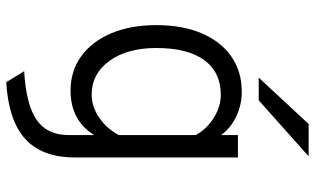

<svg xmlns="http://www.w3.org/2000/svg" viewBox="-212 -560 985 600"><g transform="rotate(90 280.0 -259.5)"><path d="M236.5 213 202 157Q306 151 353.8 118.2Q401.5 85.5 401.5 19V-61.5Q355.5 12 262.5 12Q201 12 155 -21.5Q109 -55 83.5 -115.2Q58 -175.5 58 -256Q58 -337.5 83.5 -397.5Q109 -457.5 155.8 -490.2Q202.5 -523 266 -523Q307.5 -523 343.5 -505.8Q379.5 -488.5 401.5 -458.5V-511H471.5V-1.5Q471.5 101 413.8 153.5Q356 206 236.5 213ZM275 -54Q312.5 -54 346.8 -77.2Q381 -100.5 401.5 -138.5V-379.5Q382 -414.5 347 -436Q312 -457.5 276 -457.5Q205 -457.5 167.2 -405.5Q129.5 -353.5 129.5 -256Q129.5 -165 169.8 -109.5Q210 -54 275 -54ZM222 -576 367 -732H468L293 -576Z"/></g></svg>

Font: Overpass Light
Style: Regular
Weight: 300
Designer: Delve Withrington, Dave Bailey, Thomas Jockin
Foundry: Delve Fonts LLC
Version: Version 4.000; ttfautohint (v1.8.3)